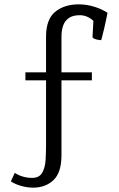

<svg xmlns="http://www.w3.org/2000/svg" viewBox="-20 -633 550 884"><path d="M132 231Q106 231 77.5 223Q49 215 30 202L48 163Q84 186 128 186Q161 186 174.5 162Q188 138 190 102.5Q192 67 192 31V-263H97V-300H192V-464Q192 -544 234 -578.5Q276 -613 343 -613Q378 -613 414 -602Q450 -591 475 -574Q474 -569 470 -549Q466 -529 460.5 -505.5Q455 -482 450.5 -465Q446 -448 446 -448Q443 -448 433 -449.5Q423 -451 414.5 -454.5Q406 -458 406 -464Q407 -482 408 -500.5Q409 -519 410 -537Q382 -563 347 -563Q314 -563 295.5 -549Q277 -535 270 -513Q263 -491 263 -465V-300H403V-263H263V82Q263 161 226.5 196Q190 231 132 231Z"/></svg>

Font: Mate
Style: Regular
Weight: 400
Designer: Eduardo Rodriguez Tunni
Foundry: Eduardo Rodriguez Tunni
Version: Version 1.003; ttfautohint (v1.8.4.7-5d5b);gftools[0.9.24]